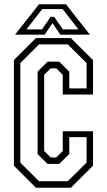

<svg xmlns="http://www.w3.org/2000/svg" viewBox="-20 -878 500 898"><path d="M148 0 45 -103V-597L148 -700H311.5L415 -597V-436H273.5V-528L243 -558.5H217L186.5 -528V-172L217 -141.5H243L273.5 -172V-264H415V-103L311.5 0ZM162.5 -30.5H297L385 -117.5V-236.5H304V-157.5L257 -111.5H202.5L156 -157.5V-543L202.5 -589.5H257L304 -543V-464.5H385V-583L297 -670.5H162.5L75 -583V-117.5ZM162.5 -858H288.5L400.5 -716H262L225.5 -770L189 -716H50.5ZM177.5 -835.5 103.5 -740.5H176.5L217 -799.5H233L274 -740.5H347L273 -835.5Z"/></svg>

Font: Tourney Condensed Light
Style: Regular
Weight: 300
Width: 3
Designer: Tyler Finck
Foundry: Etcetera Type Co
Version: Version 1.010; ttfautohint (v1.8.3)